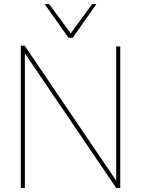

<svg xmlns="http://www.w3.org/2000/svg" viewBox="-20 -930 697 950"><path d="M83 0V-704H102L555 -36V-700H575V0H555L103 -666V0ZM457 -910 340 -743H319L201 -910H223L330 -765L436 -910Z"/></svg>

Font: Georama ExtraCondensed Thin Thin
Style: Regular
Weight: 250
Version: Version 1.001